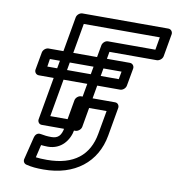

<svg xmlns="http://www.w3.org/2000/svg" viewBox="-87 -631 877 950"><g transform="rotate(10 351.5 -156.0)"><path d="M637 -439H399C384 -439 372 -425 370 -414L301 -25H182L266 -503H648ZM653 -389C664 -389 680 -399 683 -414L703 -528C705 -539 697 -553 682 -553H250C239 -553 224 -543 221 -528L128 0C126 11 133 25 148 25H317C328 25 344 15 347 0L415 -389ZM484 -264H125L131 -303H491ZM500 -214C511 -214 526 -224 529 -239L545 -328C547 -339 539 -353 524 -353H115C104 -353 89 -343 86 -328L70 -239C68 -228 76 -214 91 -214ZM196 126C264 126 302 74 311 20L332 -98H452L431 20C412 128 339 191 203 191C180 191 162 190 147 188L162 124C173 125 184 126 196 126ZM205 76C185 76 168 74 154 71C129 65 122 86 120 93L92 206C89 217 95 229 107 232C135 239 160 241 194 241C351 241 457 157 481 20L506 -123C508 -134 501 -148 486 -148H315C304 -148 289 -138 286 -123L261 20C254 59 239 76 205 76Z"/></g></svg>

Font: Asimov
Style: XWidOuIt
Weight: 500
Designer: Google
Version: Version 2.000980; 2014